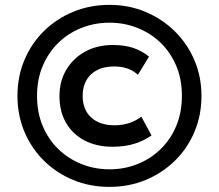

<svg xmlns="http://www.w3.org/2000/svg" viewBox="-20 -728 878 770"><path d="M419 21.5Q340.5 21.5 273.5 -6.2Q206.5 -34 156.2 -83.5Q106 -133 78 -199.5Q50 -266 50 -343.5Q50 -421 78 -487.5Q106 -554 156.2 -603.5Q206.5 -653 273.8 -680.8Q341 -708.5 419 -708.5Q497 -708.5 564 -680.2Q631 -652 681.5 -602Q732 -552 760 -485.8Q788 -419.5 788 -343.5Q788 -266 760 -199.5Q732 -133 681.5 -83.5Q631 -34 564 -6.2Q497 21.5 419 21.5ZM419 -49Q479 -49 531.5 -70Q584 -91 624 -129.8Q664 -168.5 686.8 -222.8Q709.5 -277 709.5 -343.5Q709.5 -410 686.8 -464Q664 -518 623.8 -556.8Q583.5 -595.5 531 -616.2Q478.5 -637 419 -637Q359.5 -637 307 -616.2Q254.5 -595.5 214.5 -556.8Q174.5 -518 151.5 -464Q128.5 -410 128.5 -343.5Q128.5 -277 151.2 -222.8Q174 -168.5 214.2 -129.8Q254.5 -91 307 -70Q359.5 -49 419 -49ZM431 -139.5Q368 -139.5 320 -164.2Q272 -189 245.2 -234.8Q218.5 -280.5 218.5 -342.5Q218.5 -402.5 246 -448.5Q273.5 -494.5 321.5 -521Q369.5 -547.5 432 -547.5Q481 -547.5 515.5 -535.5Q550 -523.5 577.5 -501L533 -428Q515.5 -444.5 491.8 -453Q468 -461.5 438 -461.5Q379 -461.5 345.2 -429.8Q311.5 -398 311.5 -343.5Q311.5 -288 345.8 -256.8Q380 -225.5 440 -225.5Q467.5 -225.5 494.8 -233.5Q522 -241.5 547 -260L587.5 -185Q559 -164.5 520.8 -152Q482.5 -139.5 431 -139.5Z"/></svg>

Font: Geologica Thin Roman
Style: Bold
Weight: 700
Version: Version 1.010;gftools[0.9.28]